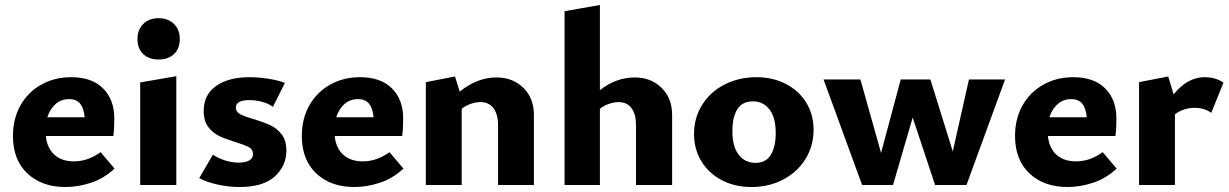

<svg xmlns="http://www.w3.org/2000/svg" viewBox="-20 -743 4934 771"><path d="M440 -66Q397 -26 345 -9Q293 8 243 8Q148 8 90 -46.5Q32 -101 32 -197Q32 -266 62 -319.5Q92 -373 145.5 -403Q199 -433 266 -433Q349 -433 394 -388Q439 -343 439 -267Q439 -222 435 -197H164Q169 -148 198.5 -121.5Q228 -95 277 -95Q333 -95 384 -132ZM170 -272H320Q317 -308 302 -326.5Q287 -345 258 -345Q226 -345 203.5 -325.5Q181 -306 170 -272Z M543 -412 688 -437V0H543ZM532 -586Q532 -624 555.5 -647Q579 -670 617 -670Q655 -670 678.5 -647Q702 -624 702 -586Q702 -548 679 -526Q656 -504 617 -504Q578 -504 555 -526Q532 -548 532 -586Z M780 -28 835 -122Q855 -108 883 -99Q911 -90 937 -90Q967 -90 981.5 -99Q996 -108 996 -124Q996 -143 979.5 -152Q963 -161 924 -173Q885 -185 860 -197Q835 -209 816.5 -233Q798 -257 798 -297Q798 -363 848 -398Q898 -433 981 -433Q1017 -433 1056.5 -427Q1096 -421 1124 -410L1076 -314Q1059 -327 1033 -334Q1007 -341 982 -341Q927 -341 927 -311Q927 -294 944.5 -284.5Q962 -275 998 -265Q1040 -252 1066 -240Q1092 -228 1111 -203.5Q1130 -179 1130 -138Q1130 -77 1083.5 -34.5Q1037 8 942 8Q898 8 853 -2Q808 -12 780 -28Z M1600 -66Q1557 -26 1505 -9Q1453 8 1403 8Q1308 8 1250 -46.5Q1192 -101 1192 -197Q1192 -266 1222 -319.5Q1252 -373 1305.5 -403Q1359 -433 1426 -433Q1509 -433 1554 -388Q1599 -343 1599 -267Q1599 -222 1595 -197H1324Q1329 -148 1358.5 -121.5Q1388 -95 1437 -95Q1493 -95 1544 -132ZM1330 -272H1480Q1477 -308 1462 -326.5Q1447 -345 1418 -345Q1386 -345 1363.5 -325.5Q1341 -306 1330 -272Z M2124 -281V0H1980V-241Q1980 -284 1961.5 -308.5Q1943 -333 1910 -333Q1891 -333 1870.5 -326Q1850 -319 1834 -306V0H1690V-413L1807 -436L1826 -375Q1896 -432 1974 -432Q2039 -432 2081.5 -390.5Q2124 -349 2124 -281Z M2679 -281V0H2534V-241Q2534 -284 2516 -308.5Q2498 -333 2464 -333Q2446 -333 2425.5 -326Q2405 -319 2389 -306V0H2247V-698L2389 -723V-381Q2454 -432 2529 -432Q2594 -432 2636.5 -390.5Q2679 -349 2679 -281Z M2767 -205Q2767 -270 2799.5 -322Q2832 -374 2889.5 -403.5Q2947 -433 3018 -433Q3083 -433 3135.5 -406Q3188 -379 3217.5 -331Q3247 -283 3247 -222Q3247 -157 3214.5 -104.5Q3182 -52 3125 -22Q3068 8 2997 8Q2931 8 2878.5 -19.5Q2826 -47 2796.5 -95.5Q2767 -144 2767 -205ZM3095 -209Q3095 -271 3070 -303.5Q3045 -336 3003 -336Q2961 -336 2941 -304.5Q2921 -273 2921 -217Q2921 -154 2946.5 -121.5Q2972 -89 3014 -89Q3056 -89 3075.5 -121.5Q3095 -154 3095 -209Z M4016 -424 3861 0H3735L3645 -271L3566 0H3442L3287 -424H3435L3518 -129L3597 -424H3716L3806 -135L3871 -424Z M4464 -66Q4421 -26 4369 -9Q4317 8 4267 8Q4172 8 4114 -46.5Q4056 -101 4056 -197Q4056 -266 4086 -319.5Q4116 -373 4169.5 -403Q4223 -433 4290 -433Q4373 -433 4418 -388Q4463 -343 4463 -267Q4463 -222 4459 -197H4188Q4193 -148 4222.5 -121.5Q4252 -95 4301 -95Q4357 -95 4408 -132ZM4194 -272H4344Q4341 -308 4326 -326.5Q4311 -345 4282 -345Q4250 -345 4227.5 -325.5Q4205 -306 4194 -272Z M4893 -411 4844 -290Q4816 -310 4778 -310Q4733 -310 4698 -284V0H4554V-413L4671 -436L4693 -364Q4748 -433 4817 -433Q4862 -433 4893 -411Z"/></svg>

Font: Ysabeau Ultrabold
Style: Regular
Weight: 800
Designer: Christian Thalmann (Catharsis Fonts)
Version: Version 0.003